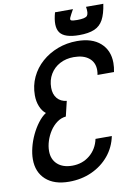

<svg xmlns="http://www.w3.org/2000/svg" viewBox="-107 -1076 825 1159"><g transform="rotate(-10 305.0 -497.0)"><path d="M221 14Q130 14 79 -32Q28 -78 28 -157Q28 -190 37.5 -228.5Q47 -267 64.5 -304Q82 -341 105 -371.5Q128 -402 154 -419Q132 -436 119.5 -467Q107 -498 107 -535Q107 -595 131 -646Q155 -697 197.5 -734.5Q240 -772 295.5 -793Q351 -814 414 -814Q506 -814 557 -768.5Q608 -723 608 -646Q608 -633 606.5 -619Q605 -605 602 -591H501Q504 -606 504 -621Q504 -668 470.5 -695Q437 -722 378 -722Q330 -722 292.5 -702Q255 -682 233.5 -646Q212 -610 212 -563Q212 -523 233 -498Q254 -473 291 -469L269 -377Q239 -374 214 -355.5Q189 -337 171 -309.5Q153 -282 143 -250.5Q133 -219 133 -189Q133 -138 166 -108Q199 -78 257 -78Q319 -78 364 -115Q409 -152 422 -213H522Q508 -145 465.5 -94Q423 -43 360 -14.5Q297 14 221 14ZM435 -847Q345 -847 317.5 -885Q290 -923 314 -1008H424Q406 -976 399.5 -961.5Q393 -947 402 -943Q411 -939 438 -939Q488 -939 499.5 -953Q511 -967 504 -1008H610Q601 -947 582 -912Q563 -877 527.5 -862Q492 -847 435 -847Z"/></g></svg>

Font: Victor Mono Thin
Style: Italic
Weight: 100
Italic angle: -12°
Monospace: yes
Designer: Rune Bjørnerås
Version: Version 1.561;gftools[0.9.30]